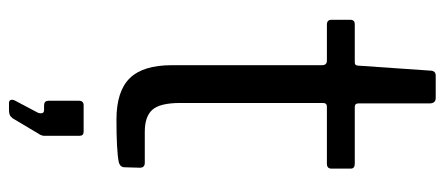

<svg xmlns="http://www.w3.org/2000/svg" viewBox="-301 -449 989 427"><g transform="rotate(90 193.5 -235.5)"><path d="M217 -468Q209 -468 209 -459V-142Q209 -97 224 -80Q239 -63 273 -63H342Q353 -63 353 -52L352 -18Q352 -8 340 -5Q314 0 246 0Q183 0 154 -29.5Q125 -59 125 -123V-457Q125 -468 115 -468H35Q24 -468 24 -478V-520Q24 -530 34 -530H119Q126 -530 126 -538L137 -697Q137 -710 148 -710H198Q210 -710 210 -696V-538Q210 -530 218 -530H344Q355 -530 355 -521V-478Q355 -468 344 -468ZM209 239Q204 239 202.5 235.5Q201 232 203 227L230 176Q232 173 232 168Q232 161 225 161H216Q209 161 206.5 158.5Q204 156 204 149V84Q204 73 214 73H273Q282 73 282 82V161Q282 164 281 166Q280 168 280 169L243 231Q239 236 235 237.5Q231 239 224 239Z"/></g></svg>

Font: Libre Franklin
Style: Regular
Weight: 400
Designer: Pablo Impallari, Rodrigo Fuenzalida
Foundry: Impallari Type
Version: Version 1.001; ttfautohint (v1.4.1)